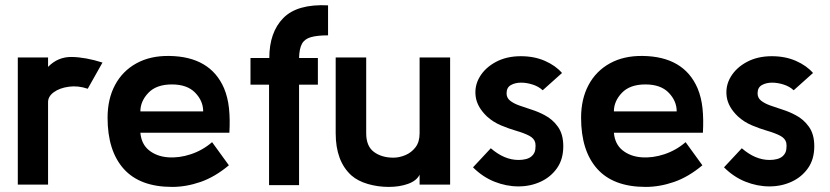

<svg xmlns="http://www.w3.org/2000/svg" viewBox="-20 -726 3262 755"><path d="M50 0V-500H169V-463Q208 -503 262.5 -502Q317 -501 383 -480L325 -377Q287 -390 250.5 -385Q214 -380 191 -363Q168 -346 169 -322V0Z M882 -204H532Q536 -159 566 -135Q596 -111 640 -107.5Q684 -104 730.5 -119.5Q777 -135 814 -167L880 -76Q825 -30 768.5 -10.5Q712 9 657 9Q530 9 466.5 -62Q403 -133 403 -263Q403 -337 432.5 -392Q462 -447 516.5 -477Q571 -507 645 -506Q807 -504 861 -379Q876 -343 880.5 -300Q885 -257 882 -204ZM656 -394Q595 -394 563.5 -361Q532 -328 532 -288H779Q779 -329 747.5 -361.5Q716 -394 656 -394Z M1270 -587Q1228 -587 1203 -580Q1178 -573 1167.5 -554Q1157 -535 1156 -498H1230V-393H1156V2H1038V-393H965V-498H1039Q1039 -599 1094 -655Q1149 -711 1270 -705Z M1750 0H1630V-39Q1618 -15 1584.5 -3Q1551 9 1508.5 9Q1466 9 1426.5 -2.5Q1387 -14 1362 -36Q1300 -92 1300 -202V-500H1420V-202Q1420 -151 1450.5 -128.5Q1481 -106 1527 -106Q1550 -106 1574 -116Q1598 -126 1614 -147Q1630 -168 1630 -202V-500H1750Z M1840 -68 1910 -143Q1963 -97 2019 -97Q2035 -97 2048.5 -100.5Q2062 -104 2071 -112Q2083 -123 2085 -138.5Q2087 -154 2085 -164Q2081 -182 2060.5 -192.5Q2040 -203 2010.5 -211.5Q1981 -220 1950 -233Q1919 -246 1895 -268Q1856 -305 1850.5 -346.5Q1845 -388 1866.5 -424Q1888 -460 1930 -482.5Q1972 -505 2028 -505Q2081 -505 2123 -486.5Q2165 -468 2190 -439L2114 -371Q2098 -386 2074.5 -393.5Q2051 -401 2029 -401Q2006 -401 1989 -391.5Q1972 -382 1972 -359Q1972 -341 1986 -330Q2000 -319 2022.5 -311Q2045 -303 2071.5 -294.5Q2098 -286 2122 -273Q2153 -257 2174 -227.5Q2195 -198 2195 -151Q2195 -100 2170.5 -65Q2146 -30 2106 -11.5Q2066 7 2018.5 7Q1971 7 1924.5 -11.5Q1878 -30 1840 -68Z M2744 -204H2394Q2398 -159 2428 -135Q2458 -111 2502 -107.5Q2546 -104 2592.5 -119.5Q2639 -135 2676 -167L2742 -76Q2687 -30 2630.5 -10.5Q2574 9 2519 9Q2392 9 2328.5 -62Q2265 -133 2265 -263Q2265 -337 2294.5 -392Q2324 -447 2378.5 -477Q2433 -507 2507 -506Q2669 -504 2723 -379Q2738 -343 2742.5 -300Q2747 -257 2744 -204ZM2518 -394Q2457 -394 2425.5 -361Q2394 -328 2394 -288H2641Q2641 -329 2609.5 -361.5Q2578 -394 2518 -394Z M2827 -68 2897 -143Q2950 -97 3006 -97Q3022 -97 3035.5 -100.5Q3049 -104 3058 -112Q3070 -123 3072 -138.5Q3074 -154 3072 -164Q3068 -182 3047.5 -192.5Q3027 -203 2997.5 -211.5Q2968 -220 2937 -233Q2906 -246 2882 -268Q2843 -305 2837.5 -346.5Q2832 -388 2853.5 -424Q2875 -460 2917 -482.5Q2959 -505 3015 -505Q3068 -505 3110 -486.5Q3152 -468 3177 -439L3101 -371Q3085 -386 3061.5 -393.5Q3038 -401 3016 -401Q2993 -401 2976 -391.5Q2959 -382 2959 -359Q2959 -341 2973 -330Q2987 -319 3009.5 -311Q3032 -303 3058.5 -294.5Q3085 -286 3109 -273Q3140 -257 3161 -227.5Q3182 -198 3182 -151Q3182 -100 3157.5 -65Q3133 -30 3093 -11.5Q3053 7 3005.5 7Q2958 7 2911.5 -11.5Q2865 -30 2827 -68Z"/></svg>

Font: Kulim Park
Style: Bold
Weight: 700
Designer: Noponies / Dale Sattler
Foundry: Noponies
Version: Version 1.000; ttfautohint (v1.8.3)